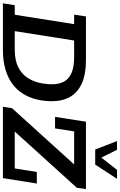

<svg xmlns="http://www.w3.org/2000/svg" viewBox="233 -1074 841 1348"><g transform="rotate(90 654.0 -400.5)"><path d="M4 0 17 -83H84L150 -500H83L96 -583H402Q501 -583 565 -554.5Q629 -526 660 -472.5Q691 -419 691 -344Q691 -287 678 -235Q665 -183 638.5 -140.5Q612 -98 569.5 -66.5Q527 -35 467.5 -17.5Q408 0 331 0ZM199 -83H328Q404 -83 452 -107.5Q500 -132 526 -171.5Q552 -211 562 -256.5Q572 -302 572 -344Q572 -395 553 -429.5Q534 -464 492 -482Q450 -500 381 -500H265ZM730 0 740 -64 1135 -500H903L882 -366H801L835 -583H1308L1299 -519L904 -83H1163L1188 -238H1269L1231 0ZM1030 -648 971 -801H1032L1087 -691L1173 -801H1236L1136 -648Z"/></g></svg>

Font: Rokkitt SemiBold SemiBold
Style: Italic
Weight: 600
Italic angle: -9°
Version: Version 3.103